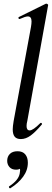

<svg xmlns="http://www.w3.org/2000/svg" viewBox="-20 -745 284 1041"><path d="M49 -44Q49 -59 54 -89L148 -599Q151 -617 151 -629Q151 -656 131 -656Q118 -656 87 -642H85Q81 -642 80 -647Q79 -652 83 -653L229 -725H231Q235 -725 238.5 -722Q242 -719 241 -717L128 -89Q124 -74 124 -62Q124 -38 141 -38Q159 -38 198 -77Q200 -79 202 -79Q205 -79 207 -75.5Q209 -72 206 -69Q172 -29 146 -10Q120 9 93 9Q70 9 59.5 -4Q49 -17 49 -44ZM35 276Q31 276 29 271.5Q27 267 30 265Q81 232 87 195Q89 183 89 178Q89 153 71 149L103 134Q105 175 67 175Q44 175 31.5 161Q19 147 19 127Q19 104 33.5 89.5Q48 75 75 75Q103 75 117 92Q131 109 131 137Q131 178 105.5 213Q80 248 37 275Z"/></svg>

Font: Cormorant Garamond SemiBold
Style: Italic
Weight: 600
Italic angle: -10°
Designer: Christian Thalmann (Catharsis Fonts)
Foundry: Catharsis Fonts
Version: Version 4.000